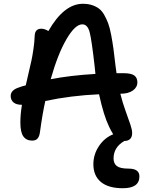

<svg xmlns="http://www.w3.org/2000/svg" viewBox="-20 -746 780 1008"><path d="M625 242.2Q548.8 242.2 509.5 209.2Q470.2 176.3 470.2 116.2Q470.2 64.9 499.3 21.2Q528.3 -22.5 574.2 -41Q561 -62.5 551.8 -83Q524.4 -139.2 500 -251Q353.5 -244.6 217.8 -215.8Q202.6 -147 189.9 -53.2Q187 -30.3 177.5 -19Q168 -7.8 148.9 -7.8Q118.2 -7.8 102.5 -30Q86.9 -52.2 86.9 -103Q86.9 -145 95.2 -195.8Q65.4 -195.8 50.8 -208.5Q36.1 -221.2 36.1 -242.2Q36.1 -272.5 77.1 -286.1Q95.7 -293.5 115.2 -297.9Q119.1 -315.9 129.6 -360.6Q140.1 -405.3 145.3 -429.2Q150.4 -453.1 155.8 -490Q161.1 -526.9 162.1 -558.1Q163.6 -595.2 196.8 -595.2Q214.8 -595.2 233.9 -583Q315.9 -726.1 415 -726.1Q441.4 -726.1 462.2 -719.5Q482.9 -712.9 498.8 -701.4Q514.6 -689.9 526.9 -668.5Q539.1 -647 547.9 -623.5Q556.6 -600.1 563.7 -562.5Q570.8 -524.9 575.9 -488Q581.1 -451.2 586.9 -397Q587.9 -391.1 589.4 -379.4Q590.8 -367.7 591.8 -361.8H627Q668.5 -361.8 684.8 -349.9Q701.2 -337.9 701.2 -314Q701.2 -287.6 677.5 -270.8Q653.8 -253.9 612.8 -253.9H611.8Q623 -208.5 639.4 -163.1Q655.8 -117.7 664.8 -91.1Q673.8 -64.5 673.8 -46.9Q673.8 -26.9 663.1 -16.4Q652.3 -5.9 632.8 -5.9Q576.2 26.9 576.2 85.9Q576.2 112.8 593.8 126Q611.3 139.2 654.8 139.2Q711.9 139.2 711.9 180.2Q711.9 242.2 625 242.2ZM412.1 -618.2Q374.5 -618.2 329.1 -540.5Q283.7 -462.9 246.1 -330.1Q348.1 -350.1 481 -357.9Q480.5 -364.7 479 -377.4Q477.5 -390.1 477.1 -396Q461.4 -535.6 450.7 -576.9Q439.9 -618.2 412.1 -618.2Z"/></svg>

Font: Shantell Sans Bouncy
Style: Regular
Weight: 500
Designer: Stephen Nixon, Anya Danilova, Shantell Martin
Foundry: Arrow Type
Version: Version 1.006;[9816181b4]